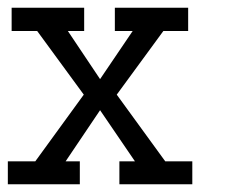

<svg xmlns="http://www.w3.org/2000/svg" viewBox="-30 -475 596 495"><path d="M465.8 0H277.8V-59.1H317.9L228 -190.9L139.2 -59.1H175.8V0H-9.8V-59.1H61L186 -231L65.9 -395H0V-455.1H187V-395H145L228 -271L312 -395H266.1V-455.1H455.1V-395H391.1L271 -231L396 -59.1H465.8Z"/></svg>

Font: Anonymous Pro
Style: Regular
Weight: 400
Monospace: yes
Designer: Mark Simonson
Version: Version 1.003